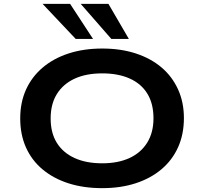

<svg xmlns="http://www.w3.org/2000/svg" viewBox="-20 -967 1061 997"><path d="M511 10Q414 10 336 -15Q258 -40 201.5 -87Q145 -134 115 -201Q85 -268 85 -352Q85 -435 115 -501.5Q145 -568 201.5 -616Q258 -664 336.5 -689.5Q415 -715 511 -715Q607 -715 685 -689.5Q763 -664 818.5 -617Q874 -570 904.5 -503Q935 -436 935 -354Q935 -270 905 -203Q875 -136 819 -88.5Q763 -41 685 -15.5Q607 10 511 10ZM511 -119Q593 -119 652.5 -146.5Q712 -174 744.5 -226.5Q777 -279 777 -353Q777 -428 745.5 -480Q714 -532 654 -559Q594 -586 511 -586Q427 -586 367.5 -558.5Q308 -531 275.5 -479Q243 -427 243 -352Q243 -277 275 -225.5Q307 -174 367 -146.5Q427 -119 511 -119ZM558 -765 399 -947H543L649 -765ZM373 -765 201 -947H344L463 -765Z"/></svg>

Font: Nunito Sans 7pt Expanded
Style: Bold
Weight: 700
Width: 7
Designer: Vernon Adams
Foundry: Vernon Adams
Version: Version 3.101;gftools[0.9.27]